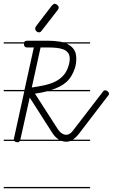

<svg xmlns="http://www.w3.org/2000/svg" viewBox="-20 -768 603 1027"><path d="M462 -14H357Q346 -10 335 -10Q322 -10 310 -14H86Q82 -7 75 -7Q64 -7 59 -12L57 -14H0V-21H54V-24Q54 -28 55 -29L110 -280H0V-287H111L161 -514H125Q108 -514 108 -533V-535H0V-542H109Q113 -550 125 -550H241Q268 -550 294 -546Q306 -545 316 -542H462V-535H336L342 -532Q363 -521 375.5 -503Q388 -485 388 -455Q388 -426 380.5 -403Q373 -380 361 -360.5Q349 -341 333 -327.5Q317 -314 299 -305Q278 -294 255 -287H462V-280H233Q203 -272 167 -267L288 -79Q299 -62 311 -54.5Q323 -47 335 -47Q344 -47 353.5 -53Q363 -59 370 -69L530 -277Q535 -285 543 -285Q550 -285 556.5 -279Q563 -273 563 -266Q563 -260 558 -256L398 -47Q384 -31 370 -21H462ZM197 -514 150 -300Q193 -306 227.5 -314.5Q262 -323 287 -338Q312 -353 328 -376Q344 -399 351 -433Q353 -444 353 -453Q353 -474 343.5 -486Q334 -498 318 -504Q302 -510 282 -512Q262 -514 241 -514ZM291 -24Q271 -38 258 -60L139 -246L89 -22V-21H295ZM203 -604Q197 -595 188 -595Q180 -595 174 -601.5Q168 -608 168 -615Q168 -621 173 -628L258 -739Q262 -742 265.5 -745Q269 -748 272 -748Q279 -748 286.5 -741.5Q294 -735 294 -729Q294 -722 289 -715ZM462 239H0V232H462Z"/></svg>

Font: Gruenewald VA 1. Klasse
Style: Regular
Weight: 400
Designer: Peter Wiegel
Foundry: Peter Wiegel, nach dem Schriftentwurf von Dr. H. Gr¸newald
Version: Version 0.007